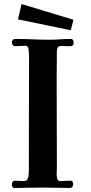

<svg xmlns="http://www.w3.org/2000/svg" viewBox="-20 -925 453 952"><path d="M345 -713Q345 -720 342 -726Q339 -732 331 -732Q305 -732 278.5 -730Q252 -728 226 -728Q183 -728 140.5 -730Q98 -732 55 -732Q48 -732 43.5 -727Q39 -722 39 -715Q39 -696 58 -696Q68 -696 77.5 -697Q87 -698 97 -698Q100 -698 102.5 -698Q105 -698 108 -698Q120 -697 122 -679.5Q124 -662 124 -653L123 -79Q123 -70 122 -57.5Q121 -45 116 -36Q111 -27 97 -27Q87 -27 76 -28Q65 -29 54 -29Q46 -29 42.5 -23.5Q39 -18 39 -10Q39 -1 42 3Q45 7 55 7Q89 7 123 6Q157 5 191 5Q225 5 258.5 6Q292 7 326 7Q334 7 338.5 1.5Q343 -4 343 -11Q343 -18 340 -23.5Q337 -29 330 -29Q317 -29 304 -28Q291 -27 278 -27Q267 -27 263.5 -39.5Q260 -52 261 -67Q262 -82 262 -89Q262 -199 261.5 -309.5Q261 -420 261 -530Q261 -565 261.5 -600.5Q262 -636 262 -671Q262 -680 266 -688.5Q270 -697 280 -697Q292 -697 304.5 -696.5Q317 -696 329 -696Q345 -696 345 -713ZM344 -827 87 -905 69 -829 331 -775Z"/></svg>

Font: UoqMunThenKhung
Style: Regular
Weight: 400
Designer: Font-Kai, 金井和夫, 宇文滿月
Foundry: Kazuo Kanai, Moonlit Owen
Version: Version 1.197